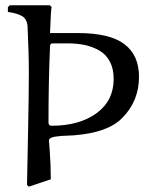

<svg xmlns="http://www.w3.org/2000/svg" viewBox="-20 -699 559 725"><path d="M235.8 -535.2H178.2Q168.9 -535.2 168.9 -523.9Q163.1 -392.1 163.1 -235.8Q163.1 -230 166.5 -227.1Q169.9 -224.1 173.8 -224.1Q279.8 -224.1 344.5 -271.5Q409.2 -318.8 409.2 -400.9Q409.2 -438.5 395.3 -465.6Q381.3 -492.7 356.4 -507.3Q331.5 -522 302 -528.6Q272.5 -535.2 235.8 -535.2ZM174.8 -672.9Q171.9 -659.2 168.9 -574.2H273.9Q394 -574.2 449.5 -532.5Q504.9 -490.7 504.9 -409.2Q504.9 -316.9 440.9 -252.9Q386.7 -197.8 258.8 -188Q253.4 -187.5 238.3 -187Q223.1 -186.5 212.9 -185.8Q202.6 -185.1 190.4 -183.3Q178.2 -181.6 171.6 -178Q165 -174.3 165 -168.9Q165 -165 168.2 -123.3Q171.4 -81.5 171.9 -22L88.9 5.9L82 -1Q82.5 -35.2 85.7 -187.7Q88.9 -340.3 88.9 -422.9Q88.9 -501.5 84 -600.1Q82 -627.4 63 -638.4Q43.9 -649.4 9.8 -653.8V-671.9L17.1 -679.2H168Z"/></svg>

Font: Aref Ruqaa
Style: Regular
Weight: 400
Designer: Abdoulla Aref
Version: Version 0.7